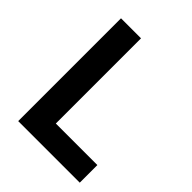

<svg xmlns="http://www.w3.org/2000/svg" viewBox="-205 -847 964 964"><g transform="rotate(45 276.5 -365.0)"><path d="M526.9 0H89.8V-730H231.9V-125H526.9Z"/></g></svg>

Font: Sora SemiBold
Style: Regular
Weight: 600
Designer: Jonathan Barnbrook, Julián Moncada
Foundry: Barnbrook Fonts
Version: Version 2.000